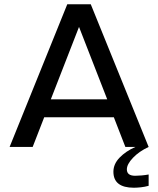

<svg xmlns="http://www.w3.org/2000/svg" viewBox="-20 -688 741 899"><path d="M25 0 295 -668H405L676 0H567L513 -139H187L133 0ZM218 -223H482L350 -562ZM607 191Q511 191 511 116Q511 80 540 50Q569 20 614 0H676Q631 21 602.5 51Q574 81 574 105Q574 135 613 135Q625 135 642.5 133.5Q660 132 676 129V182Q658 187 639.5 189Q621 191 607 191Z"/></svg>

Font: Gantari Medium
Style: Regular
Weight: 500
Designer: Anugrah Pasau
Foundry: Lafontype
Version: Version 1.000; ttfautohint (v1.8.4.7-5d5b)